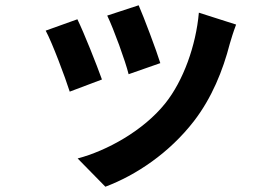

<svg xmlns="http://www.w3.org/2000/svg" viewBox="-20 -615 1040 727"><path d="M505 -595 386 -556C411 -504 455 -383 467 -334L587 -376C573 -422 524 -552 505 -595ZM733 -567C722 -442 674 -309 606 -224C523 -120 384 -44 274 -15L379 92C496 48 621 -36 714 -156C782 -244 824 -348 850 -449C856 -469 862 -490 874 -522ZM273 -542 153 -499C177 -455 227 -322 244 -268L366 -314C346 -370 298 -491 273 -542Z"/></svg>

Font: Genne Gothic Bold
Style: Regular
Weight: 700
Designer: Ryoko NISHIZUKA (kana & ideographs); Paul D. Hunt (Latin, Greek & Cyrillic); Wenlong ZHANG (bopomofo); Sandoll Communica
Foundry: Adobe Systems Incorporated
Version: Version 1.004;PS 1.004;hotconv 16.6.51;makeotf.lib2.5.65220